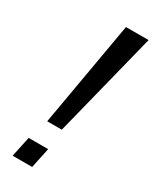

<svg xmlns="http://www.w3.org/2000/svg" viewBox="-186 -762 656 812"><g transform="rotate(30 142.0 -355.5)"><path d="M155.3 -199.2H84L173.3 -710.9H283.7ZM125.5 0H30.3L51.3 -99.1H146.5Z"/></g></svg>

Font: Ufes Sans
Style: Italic
Weight: 400
Designer: Ricardo Esteves & Filipe Motta
Foundry: ProDesignUfes - Ricardo Esteves, Filipe Motta
Version: Version 2.0